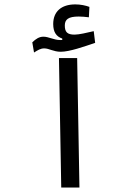

<svg xmlns="http://www.w3.org/2000/svg" viewBox="-20 -845 626 865"><path d="M255.9 0H337.9L327.6 -583.5H245.6ZM133.3 -608.4C150.4 -619.1 162.6 -627 179.2 -627C201.2 -627 221.2 -611.8 253.4 -611.8C293.5 -611.8 357.9 -634.8 408.7 -651.9L402.3 -704.6C370.6 -697.3 335.9 -689 315.9 -689C283.7 -689 272 -700.2 272 -730C272 -757.3 287.6 -770.5 334.5 -770.5C349.1 -770.5 364.7 -769 380.4 -767.1L382.8 -814C365.7 -820.3 342.8 -825.2 319.3 -825.2C255.9 -825.2 219.7 -792.5 219.7 -736.8C219.7 -700.2 233.9 -680.2 260.3 -671.4L260.7 -665C257.8 -664.6 254.9 -664.6 251 -664.6C223.1 -664.6 199.2 -679.7 175.8 -679.7C156.2 -679.7 141.1 -669.4 125.5 -654.3Z"/></svg>

Font: Cascadia Code SemiLight
Style: Regular
Weight: 350
Monospace: yes
Designer: Aaron Bell
Foundry: Saja Typeworks
Version: Version 2404.023